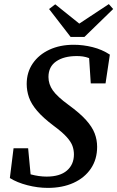

<svg xmlns="http://www.w3.org/2000/svg" viewBox="-20 -898 571 935"><path d="M28 -31 46 -176H117L129 -49Q170 -38 207 -38Q272 -38 306 -67.5Q340 -97 340 -146Q340 -167 333 -187Q326 -207 305 -230.5Q284 -254 242 -285Q190 -324 161 -358Q132 -392 121 -424Q110 -456 110 -489Q110 -546 139.5 -589Q169 -632 220.5 -656Q272 -680 339 -680Q385 -680 431 -668.5Q477 -657 515 -632L494 -492H422L414 -615Q398 -621 383.5 -623Q369 -625 354 -625Q291 -625 253.5 -599Q216 -573 216 -523Q216 -488 237.5 -457.5Q259 -427 314 -387Q369 -347 399 -313.5Q429 -280 441 -248.5Q453 -217 453 -183Q453 -122 422.5 -77Q392 -32 338 -7.5Q284 17 213 17Q164 17 113.5 4Q63 -9 28 -31ZM249 -877 366 -783 510 -878 531 -854 391 -718H324L219 -854Z"/></svg>

Font: Source Serif Pro SemiBold
Style: Italic
Weight: 600
Italic angle: -12°
Designer: Frank Grießhammer
Foundry: Adobe Systems Incorporated
Version: Version 3.001;hotconv 1.0.111;makeotfexe 2.5.65597